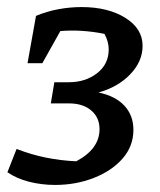

<svg xmlns="http://www.w3.org/2000/svg" viewBox="-20 -514 453 544"><path d="M136 10Q98 10 62.5 1Q27 -8 1 -26L27 -92Q68 -76 110 -67.5Q152 -59 196 -57Q262 -92 262 -148Q262 -181 238.5 -201Q215 -221 176 -221H124L134 -281H175Q222 -281 255 -306.5Q288 -332 288 -374Q288 -396 276 -418Q212 -431 151 -426L100 -335H58L82 -469Q113 -482 146 -488Q179 -494 211 -494Q286 -494 335 -463.5Q384 -433 384 -384Q384 -340 349 -303.5Q314 -267 259 -252Q307 -242 332.5 -214.5Q358 -187 358 -146Q358 -100 327.5 -65Q297 -30 246 -10Q195 10 136 10Z"/></svg>

Font: Piazzolla Medium
Style: Italic
Weight: 500
Italic angle: -11.3°
Designer: Juan Pablo del Peral
Foundry: Huerta Tipografica
Version: Version 1.330